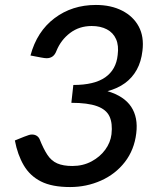

<svg xmlns="http://www.w3.org/2000/svg" viewBox="-20 -747 639 775"><path d="M263 8Q190 8 145.5 -14.5Q101 -37 76 -79.5Q51 -122 40 -180Q64 -190 77 -195Q90 -200 96.5 -202Q103 -204 109 -204Q120 -204 128 -199Q136 -194 140 -185Q155 -147 171 -122.5Q187 -98 211 -87.5Q235 -77 272 -77Q315 -77 349.5 -95.5Q384 -114 405 -143Q426 -172 430 -205Q435 -249 422 -277Q409 -305 371.5 -318.5Q334 -332 268 -332L276 -404Q361 -404 405 -435Q449 -466 455 -525Q460 -563 448.5 -589Q437 -615 411.5 -628.5Q386 -642 350 -642Q300 -642 263 -614Q226 -586 208 -542Q202 -526 192 -519Q182 -512 168 -512Q161 -512 145 -515Q129 -518 103 -523Q129 -620 200 -673.5Q271 -727 367 -727Q428 -727 473 -704Q518 -681 540 -640Q562 -599 555 -542Q550 -498 532 -465.5Q514 -433 484.5 -411.5Q455 -390 414 -379Q481 -359 509.5 -316Q538 -273 530 -209Q522 -142 484 -93Q446 -44 387.5 -18Q329 8 263 8Z"/></svg>

Font: Aleo Medium
Style: Italic
Weight: 500
Italic angle: -7°
Designer: Alessio Laiso
Foundry: Alessio Laiso
Version: Version 2.001;gftools[0.9.29]